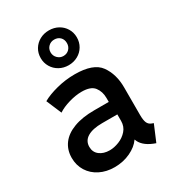

<svg xmlns="http://www.w3.org/2000/svg" viewBox="-193 -909 926 1025"><g transform="rotate(-30 269.5 -396.5)"><path d="M35.2 -149.9Q35.2 -198.7 61.8 -234.9Q88.4 -271 140.4 -290.5Q192.4 -310.1 266.1 -310.1H356V-334.5Q356 -374 334.7 -401.9Q313.5 -429.7 257.3 -429.7Q220.7 -429.7 178.7 -417.5Q136.7 -405.3 108.9 -386.7L69.3 -480Q105 -500.5 159.9 -514.6Q214.8 -528.8 271.5 -528.8Q386.2 -528.8 426 -473.4Q465.8 -418 465.8 -336.4V-166Q465.8 -134.3 472.7 -118.2Q479.5 -102.1 497.1 -95.7L507.8 -91.8L465.8 7.8L450.7 2Q419.9 -10.3 400.6 -28.3Q381.3 -46.4 375.5 -66.4H374Q352.1 -34.2 307.6 -13.2Q263.2 7.8 210 7.8Q159.7 7.8 119.9 -12.2Q80.1 -32.2 57.6 -68.1Q35.2 -104 35.2 -149.9ZM232.4 -83.5Q259.8 -83.5 290 -95.5Q320.3 -107.4 341.3 -131.3Q362.3 -155.3 362.3 -189V-229.5H269Q210 -229.5 178 -210.2Q146 -190.9 146 -153.8Q146 -121.1 170.2 -102.3Q194.3 -83.5 232.4 -83.5ZM158.2 -693.8Q158.2 -724.6 172.9 -748.8Q187.5 -772.9 212.9 -786.9Q238.3 -800.8 269.5 -800.8Q300.8 -800.8 326.2 -786.9Q351.6 -772.9 366.2 -748.5Q380.9 -724.1 380.9 -693.8Q380.9 -664.1 366.5 -639.4Q352.1 -614.7 326.4 -600.6Q300.8 -586.4 269.5 -586.4Q238.3 -586.4 212.9 -600.6Q187.5 -614.7 172.9 -639.4Q158.2 -664.1 158.2 -693.8ZM319.8 -693.8Q319.8 -716.3 305.9 -730.2Q292 -744.1 269.5 -744.1Q248.5 -744.1 233.9 -730Q219.2 -715.8 219.2 -693.8Q219.2 -672.9 234.1 -658Q249 -643.1 269.5 -643.1Q291.5 -643.1 305.7 -657.7Q319.8 -672.4 319.8 -693.8Z"/></g></svg>

Font: Reddit Sans SemiBold
Style: Regular
Weight: 600
Designer: Stephen Hutchings
Foundry: Reddit
Version: Version 1.013